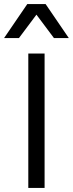

<svg xmlns="http://www.w3.org/2000/svg" viewBox="-31 -923 358 943"><path d="M307 -736H234L148 -851L62 -736H-11L103 -903H193ZM188 -660V0H108V-660Z"/></svg>

Font: Work Sans
Style: Regular
Weight: 400
Designer: Wei Huang
Foundry: Wei Huang
Version: Version 1.032;PS 001.032;hotconv 1.0.70;makeotf.lib2.5.58329